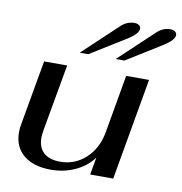

<svg xmlns="http://www.w3.org/2000/svg" viewBox="-83 -822 862 910"><g transform="rotate(10 347.5 -367.0)"><path d="M42 -139Q42 -160 46 -179L101 -490H212L155 -170Q151 -144 151 -133Q151 -85 178.5 -60Q206 -35 258 -35Q329 -35 381 -83Q433 -131 447 -211L496 -490H606L520 0H409L424 -84Q392 -40 338 -15Q284 10 222 10Q137 10 89.5 -29.5Q42 -69 42 -139ZM426 -716Q455 -744 491 -744Q505 -744 513.5 -738Q522 -732 522 -721Q522 -698 474 -667L301 -560H260ZM599 -716Q628 -744 664 -744Q680 -744 688.5 -736.5Q697 -729 695 -718Q693 -697 647 -667L475 -560H433Z"/></g></svg>

Font: Fahkwang Medium
Style: Italic
Weight: 500
Italic angle: -10°
Version: Version 1.000; ttfautohint (v1.6)